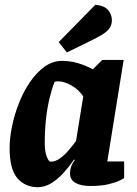

<svg xmlns="http://www.w3.org/2000/svg" viewBox="-20 -766 571 798"><path d="M137 12Q85 12 52.5 -25Q20 -62 20 -150Q20 -192 30 -241Q40 -290 59 -338Q78 -386 105 -425.5Q132 -465 165.5 -489Q199 -513 238 -513Q262 -513 284 -508.5Q306 -504 326.5 -496Q347 -488 366 -478L405 -517H494L426 -95H496V-26Q494 -24 478 -16Q462 -8 432 -0.5Q402 7 355 7Q316 7 293.5 -6Q271 -19 271 -45Q271 -60 276 -74Q281 -88 291 -101L288 -103Q268 -74 244 -47.5Q220 -21 193 -4.5Q166 12 137 12ZM191 -94Q210 -94 229 -107.5Q248 -121 265 -141Q282 -161 296 -180L326 -365Q308 -393 277.5 -410.5Q247 -428 221 -428Q217 -428 213.5 -427.5Q210 -427 207 -426Q195 -396 185.5 -356Q176 -316 171 -269.5Q166 -223 166 -171Q166 -138 174 -116Q182 -94 191 -94ZM258 -548 224 -591 376 -746Q413 -743 429 -724.5Q445 -706 445 -682Q445 -661 433.5 -646.5Q422 -632 400.5 -619.5Q379 -607 348 -592Z"/></svg>

Font: Faustina ExtraBold
Style: Italic
Weight: 800
Italic angle: -8°
Designer: Alfonso Garcia
Foundry: http://www.omnibus-type.com
Version: Version 1.200